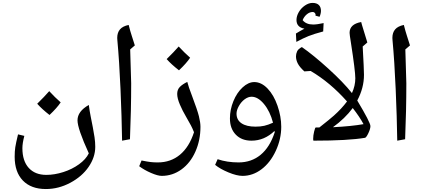

<svg xmlns="http://www.w3.org/2000/svg" viewBox="-20 -950 2887 1310"><path d="M394 -251.5Q369.1 -213.9 317.9 -165.5Q265.6 -206.1 233.9 -242.2Q283.7 -291 315.9 -328.1Q354.5 -286.1 394 -251.5ZM293 339.8Q192.4 339.8 136.2 282Q80.1 224.1 80.1 119.1Q80.1 82.5 84.2 54.9Q88.4 27.3 103 -33.2L146 -22.9Q132.8 27.3 132.8 61Q132.8 147.9 176 195.6Q219.2 243.2 295.9 243.2Q352.1 243.2 411.9 224.1Q471.7 205.1 519 170.9Q566.4 136.7 585.9 96.2Q508.8 -72.8 508.8 -128.9Q508.8 -190.4 585.9 -233.9Q591.3 -192.4 598.9 -154.5Q606.4 -116.7 613.3 -81.5Q620.1 -46.4 625 -13.4Q629.9 19.5 629.9 51.8Q629.9 122.6 584.7 188.5Q539.6 254.4 459.5 297.1Q379.4 339.8 293 339.8Z M868.2 -612.8Q875 -414.6 875 -381.8Q875 -196.3 866.7 0L813 9.8Q810.5 -153.3 802.2 -343Q793.9 -532.7 780.8 -674.8L779.8 -690.9Q779.8 -727.5 798.6 -749.5Q817.4 -771.5 857.9 -779.8Q869.1 -735.4 878.9 -706.1L899.9 -640.1Z M1277.3 -556.2Q1252.4 -518.6 1201.2 -470.2Q1148.9 -510.7 1117.2 -546.9Q1167 -595.7 1199.2 -632.8Q1237.8 -590.8 1277.3 -556.2ZM1083.5 250Q1057.1 250 1011 230.2Q964.8 210.4 929.7 184.1L945.8 145Q986.8 153.3 1008.8 155.8Q1030.8 158.2 1056.6 158.2Q1144.5 158.2 1207.8 105.7Q1271 53.2 1303.7 -47.9Q1293 -74.7 1282.7 -94.2Q1272.5 -113.8 1248 -156.2Q1226.1 -192.9 1207.5 -236.1Q1189 -279.3 1189 -309.1Q1189 -338.9 1207.3 -357.2Q1225.6 -375.5 1257.8 -391.1Q1265.6 -359.4 1291 -293.5Q1326.7 -199.2 1337.2 -156.7Q1347.7 -114.3 1347.7 -85Q1347.7 6.8 1313.2 84.5Q1278.8 162.1 1218 206.1Q1157.2 250 1083.5 250Z M1634.8 250Q1595.7 250 1538.6 226.3Q1481.4 202.6 1447.8 174.8L1464.8 136.2Q1529.3 158.2 1607.9 158.2Q1695.3 158.2 1758.3 106.2Q1821.3 54.2 1854.5 -47.9L1853.5 -52.7V-57.1Q1784.2 9.8 1695.8 9.8Q1628.4 9.8 1588.6 -31.5Q1548.8 -72.8 1548.8 -142.1Q1548.8 -202.1 1572.5 -260Q1596.2 -317.9 1635.5 -354Q1674.8 -390.1 1714.8 -390.1Q1763.2 -390.1 1805.7 -345.9Q1848.1 -301.8 1873.5 -228.3Q1898.9 -154.8 1898.9 -85Q1898.9 -1 1861.6 79.3Q1824.2 159.7 1764.4 204.8Q1704.6 250 1634.8 250ZM1723.6 -85.9Q1757.3 -85.9 1783.2 -91.8Q1809.1 -97.7 1842.8 -112.8Q1822.3 -190.9 1781 -240.5Q1739.7 -290 1696.8 -290Q1672.9 -290 1649.2 -272.5Q1625.5 -254.9 1609.6 -226.3Q1593.8 -197.8 1593.8 -174.8Q1593.8 -131.8 1627.7 -108.9Q1661.6 -85.9 1723.6 -85.9Z M2132.3 -843.3 2133.3 -849.1Q2133.3 -855.5 2127.9 -861.8Q2122.6 -868.2 2114.3 -868.2Q2091.8 -868.2 2072.8 -851.8Q2053.7 -835.4 2044.9 -812.5Q2068.4 -782.7 2116.7 -782.7Q2143.1 -782.7 2188 -792.5L2185.1 -735.4Q2121.1 -718.3 2085.2 -703.9Q2049.3 -689.5 2002 -664.1L1999 -721.2Q2012.7 -730.5 2027.8 -738.3Q2043 -746.1 2057.1 -754.4Q2002.9 -764.2 2002.9 -813.5Q2002.9 -840.3 2018.6 -867.4Q2034.2 -894.5 2060.5 -912.4Q2086.9 -930.2 2112.3 -930.2Q2140.6 -930.2 2155.3 -916Q2169.9 -901.9 2169.9 -875.5Q2169.9 -867.2 2167 -855Q2164.1 -842.8 2160.2 -835.4ZM2119.6 9.8Q2116.7 9.8 2116.7 -2.4Q2116.7 -25.4 2123.3 -52.7Q2129.9 -80.1 2134.3 -80.1H2158.7Q2231.9 -137.7 2258.5 -161.6Q2285.2 -185.5 2307.1 -209.2Q2329.1 -232.9 2347.7 -257.8Q2232.9 -387.2 2099.6 -465.8L2056.6 -462.9Q2024.4 -492.2 2012 -516.4Q1999.5 -540.5 1999.5 -565.4Q1999.5 -582.5 2007.1 -599.4Q2014.6 -616.2 2039.6 -628.9Q2117.7 -574.7 2219.7 -482.2Q2321.8 -389.6 2381.3 -314.9Q2404.3 -364.7 2404.3 -416Q2404.3 -464.8 2374 -660.6Q2365.2 -713.9 2365.2 -726.1Q2365.2 -785.2 2444.3 -799.8Q2447.3 -788.6 2450 -778.8Q2452.6 -769 2486.3 -660.2L2454.6 -632.8Q2463.4 -474.6 2463.4 -439.9Q2463.4 -349.6 2417.5 -264.2Q2507.3 -114.3 2507.3 -89.8Q2507.3 -70.8 2493.4 -41.5Q2479.5 -12.2 2470.7 -9.8Q2355.5 9.8 2119.6 9.8ZM2460.4 -103Q2432.6 -154.3 2386.7 -212.9Q2334 -141.6 2251.5 -82Q2378.4 -88.4 2460.4 -103Z M2745.6 -612.8Q2752.4 -414.6 2752.4 -381.8Q2752.4 -196.3 2744.1 0L2690.4 9.8Q2688 -153.3 2679.7 -343Q2671.4 -532.7 2658.2 -674.8L2657.2 -690.9Q2657.2 -727.5 2676 -749.5Q2694.8 -771.5 2735.4 -779.8Q2746.6 -735.4 2756.3 -706.1L2777.3 -640.1Z"/></svg>

Font: Droid Persian Naskh
Style: Regular
Weight: 400
Designer: Pascal Zoghbi
Foundry: Ascender Corporation
Version: Version 1.00